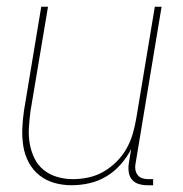

<svg xmlns="http://www.w3.org/2000/svg" viewBox="-20 -540 540 568"><path d="M192 8Q165 8 140.5 1Q116 -6 96.5 -21.5Q77 -37 65 -59.5Q53 -82 49 -107.5Q45 -133 46 -159.5Q47 -186 51 -213L102 -520H122L70 -210Q67 -186 65.5 -162Q64 -138 68 -115Q72 -92 82 -71.5Q92 -51 109.5 -37Q127 -23 149.5 -16.5Q172 -10 196 -10Q218 -10 241.5 -15Q265 -20 286 -32Q307 -44 324.5 -61.5Q342 -79 354 -100Q366 -121 372.5 -143.5Q379 -166 383 -189L438 -520H458L381 -56Q379 -47 380.5 -38Q382 -29 387.5 -22Q393 -15 401.5 -12.5Q410 -10 419 -10H433V8H416Q403 8 391 4.5Q379 1 371 -8Q363 -17 361 -30Q359 -43 361 -56L368 -99Q356 -75 337 -53.5Q318 -32 294.5 -18Q271 -4 244.5 2Q218 8 192 8Z"/></svg>

Font: Iosevka Thin
Style: Italic
Weight: 100
Italic angle: -9°
Monospace: yes
Designer: Belleve Invis
Foundry: Belleve Invis
Version: Version 32.5.0; ttfautohint (v1.8.4)